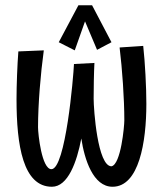

<svg xmlns="http://www.w3.org/2000/svg" viewBox="-20 -701 621 732"><path d="M538 -305C538 -369 533 -463 526 -526L436 -520C446 -438 454 -325 454 -242C454 -220 441 -74 405 -67C352 -67 337 -284 337 -325C337 -360 338 -426 340 -461L262 -457C260 -408 230 -56 176 -56C139 -56 125 -191 125 -216C125 -304 135 -422 147 -509L50 -505C46 -455 43 -374 43 -323C43 -146 68 11 178 11C239 11 273 -83 290 -173C302 -93 335 11 409 11C510 11 538 -159 538 -305ZM405 -540 331 -681H279L204 -540L265 -509L316 -653H290L350 -511Z"/></svg>

Font: Englebert
Style: Regular
Weight: 400
Designer: Astigmatic (AOETI)
Foundry: Astigmatic (AOETI)
Version: Version 1.000